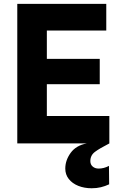

<svg xmlns="http://www.w3.org/2000/svg" viewBox="-20 -747 640 1000"><path d="M70 0V-727H533.5V-588H174.5L224 -625V-409L174.5 -440.5H499.5V-308.5H181L224 -339.5V-105.5L174.5 -143H549.5V0ZM457.5 233.5Q419 233.5 387.8 221Q356.5 208.5 338.2 185.2Q320 162 320 131Q320 88 348 49.2Q376 10.5 431.5 0H549.5Q498.5 26 474.5 44Q450.5 62 450.5 92Q450.5 110 462.8 120.5Q475 131 494 131Q521 131 547.5 117L548.5 213Q527 223 505.2 228.2Q483.5 233.5 457.5 233.5Z"/></svg>

Font: Spline Sans Mono
Style: Regular
Weight: 400
Monospace: yes
Designer: Eben Sorkin, Mirko Velimirovic
Foundry: Sorkin Type
Version: Version 1.004